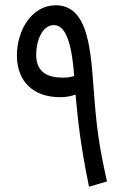

<svg xmlns="http://www.w3.org/2000/svg" viewBox="-20 -697 469 727"><path d="M317 10 385 -10C353 -155 345 -216 333 -382C322 -532 306 -677 191 -677C100 -677 44 -582 44 -487C44 -387 108 -329 207 -329C230 -329 247 -332 266 -339C275 -244 283 -157 317 10ZM117 -490C117 -541 139 -602 184 -602C235 -602 253 -513 261 -409C247 -405 235 -403 218 -403C145 -403 117 -436 117 -490Z"/></svg>

Font: Noto Sans Arabic ExtCond
Style: Regular
Weight: 400
Width: 2
Designer: Monotype Design Team, Nadine Chahine, Nizar Qandah and Khaled Hosny
Foundry: Monotype Imaging Inc.
Version: Version 2.012